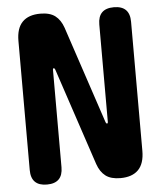

<svg xmlns="http://www.w3.org/2000/svg" viewBox="-53 -786 706 843"><g transform="rotate(-5 300.0 -365.0)"><path d="M50 -629Q50 -685 77 -712.5Q104 -740 156 -740Q198 -740 221.5 -722Q245 -704 257 -669L400 -240Q401 -237 402.5 -235.5Q404 -234 406 -234Q408 -234 409 -235.5Q410 -237 410 -240V-670Q410 -705 427.5 -722.5Q445 -740 480 -740Q515 -740 532.5 -722.5Q550 -705 550 -670V-101Q550 -45 523 -17.5Q496 10 444 10Q402 10 378.5 -8Q355 -26 343 -61L200 -490Q199 -493 197.5 -494.5Q196 -496 194 -496Q192 -496 191 -494.5Q190 -493 190 -490V-60Q190 -25 172.5 -7.5Q155 10 120 10Q85 10 67.5 -7.5Q50 -25 50 -60Z"/></g></svg>

Font: Maple Mono ExtraBold
Style: Regular
Weight: 800
Monospace: yes
Designer: subframe7536
Version: Version 7.000